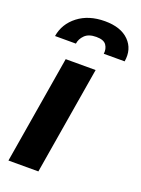

<svg xmlns="http://www.w3.org/2000/svg" viewBox="-148 -845 670 912"><g transform="rotate(20 187.5 -389.5)"><path d="M14.9 0 105.8 -545.5H257.1L166.2 0ZM20.6 -631.4Q31.2 -696 85 -737.4Q138.8 -778.8 220.2 -778.8Q300.8 -778.8 342 -737.4Q383.2 -696 372.5 -631.4H267Q270.6 -656.2 257.8 -675.4Q245 -694.6 207 -694.6Q168.3 -694.6 148.8 -675.2Q129.3 -655.9 126.1 -631.4Z"/></g></svg>

Font: Inter UI
Style: Bold Italic
Weight: 700
Italic angle: 9.39999°
Designer: Rasmus Andersson
Foundry: rsms
Version: 3.2;8d6f07862